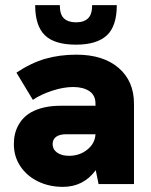

<svg xmlns="http://www.w3.org/2000/svg" viewBox="-20 -717 590 748"><path d="M353 -54Q305 11 225 11Q172 11 128.5 -10Q85 -31 59.5 -69Q34 -107 34 -156Q34 -198 52 -230Q70 -262 102 -280Q148 -305 216 -305H352V-313Q352 -346 328 -362Q304 -378 265 -378Q227 -378 183 -363.5Q139 -349 108 -328L44 -434Q101 -472 156.5 -488Q212 -504 278 -504Q382 -504 442 -452.5Q502 -401 502 -313V0H364ZM249 -110Q290 -110 320 -134Q350 -158 352 -194H238Q214 -194 200 -185Q185 -175 185 -156Q185 -135 202.5 -122.5Q220 -110 249 -110ZM117 -697H213Q213 -660 229.5 -645Q246 -630 276 -630Q307 -630 323 -645.5Q339 -661 339 -697H435Q435 -615 396 -579Q357 -543 276 -543Q192 -543 154.5 -580Q117 -617 117 -697Z"/></svg>

Font: Hanken Grotesk Black
Style: Regular
Weight: 900
Designer: Alfredo Marco Pradil
Foundry: Hanken Design Co.
Version: Version 3.014